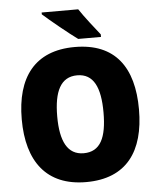

<svg xmlns="http://www.w3.org/2000/svg" viewBox="-61 -979 854 1041"><g transform="rotate(-5 366.0 -458.5)"><path d="M404 -927H205V-917C245 -881 344 -800 390 -767H514V-781C487 -815 432 -884 404 -927ZM685 -358C685 -587 587 -725 367 -725C149 -725 47 -587 47 -359C47 -130 150 10 366 10C586 10 685 -130 685 -358ZM240 -358C240 -494 277 -571 367 -571C456 -571 492 -495 492 -358C492 -221 457 -147 366 -147C278 -147 240 -223 240 -358Z"/></g></svg>

Font: Noto Sans Kannada SemiCondensed Black
Style: Regular
Weight: 900
Width: 4
Designer: Jelle Bosma - Monotype Design Team
Foundry: Monotype Imaging Inc.
Version: Version 2.005